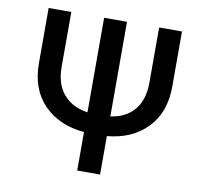

<svg xmlns="http://www.w3.org/2000/svg" viewBox="-80 -814 955 900"><g transform="rotate(10 397.0 -363.5)"><path d="M606 -727.1H714.8V-465.3Q714.8 -341.3 643.3 -267.6Q571.8 -193.8 453.1 -183.1V0H344.2V-183.1Q224.1 -193.8 152.1 -267.3Q80.1 -340.8 80.1 -465.3V-727.1H188V-465.3Q188 -383.8 229.5 -335.7Q271 -287.6 344.2 -276.9V-727.1H453.1V-276.9Q524.4 -286.1 565.2 -333.7Q606 -381.3 606 -465.3Z"/></g></svg>

Font: Karasuma Gothic
Style: Regular
Weight: 500
Designer: Rasmus Andersson / Ryoko Nishizuka
Foundry: Genbu
Version: Version 1.00